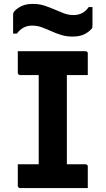

<svg xmlns="http://www.w3.org/2000/svg" viewBox="-20 -962 540 982"><path d="M322 -75H174L178 -116Q178 -133 178 -154Q178 -175 178 -192Q178 -246 178 -300Q178 -354 178 -407.5Q178 -461 178 -515.5Q178 -570 178 -625H326L322 -584Q322 -568 322 -548Q322 -528 322 -511Q322 -456 322 -401.5Q322 -347 322 -292.5Q322 -238 322 -184Q322 -130 322 -75ZM429 0H82Q80 0 78 -1Q76 -2 74.5 -3.5Q73 -5 72 -7Q71 -9 71 -11Q71 -31 71 -49Q71 -67 71 -84.5Q71 -102 71 -122H417Q420 -122 423 -120.5Q426 -119 427.5 -116.5Q429 -114 429 -111Q429 -91 429 -73.5Q429 -56 429 -38Q429 -20 429 0ZM71 -700H417Q423 -700 426 -697Q429 -694 429 -689Q429 -675 429 -661Q429 -647 429 -633.5Q429 -620 429 -606.5Q429 -593 429 -578H82Q78 -578 74.5 -581.5Q71 -585 71 -589Q71 -604 71 -617.5Q71 -631 71 -644.5Q71 -658 71 -672Q71 -686 71 -700ZM356 -885Q380 -885 399 -894.5Q418 -904 434 -926H453Q453 -901 453 -877Q453 -853 453 -833Q453 -825 452 -821Q451 -817 446 -812Q430 -795 407.5 -785Q385 -775 351 -775Q319 -775 292 -783.5Q265 -792 241 -803Q217 -814 193.5 -822.5Q170 -831 144 -831Q120 -831 101 -821Q82 -811 66 -790H47Q47 -815 47 -839Q47 -863 47 -883Q47 -890 48 -894.5Q49 -899 54 -905Q70 -922 92.5 -932Q115 -942 149 -942Q181 -942 208 -933Q235 -924 259 -913.5Q283 -903 306.5 -894Q330 -885 356 -885Z"/></svg>

Font: Recursive
Style: Bold
Weight: 700
Version: Version 1.085